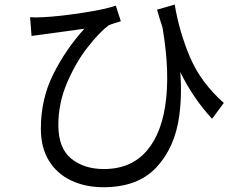

<svg xmlns="http://www.w3.org/2000/svg" viewBox="-20 -758 1040 828"><path d="M945.2 -314 894.6 -245.8Q814.6 -331.8 758.9 -444.3Q703.2 -556.8 657.2 -716.2L733.4 -738.2Q753.8 -617.6 800.2 -509.6Q846.6 -401.6 945.2 -314ZM163.8 -683.8Q234.4 -687 336 -702.7Q437.6 -718.4 479.4 -733.8L501.2 -666.2Q498.4 -665 482.4 -660.6Q473.6 -657.6 464.5 -654.8Q455.4 -652 448.4 -648.6Q409.6 -619.8 358.6 -555.1Q307.6 -490.4 269.6 -401.9Q231.6 -313.4 231.6 -218.8Q231.6 -119.2 287 -74.1Q342.4 -29 428 -29Q545.8 -29 613.7 -108.7Q681.6 -188.4 696.8 -334.8Q712 -481.2 673.6 -678.2L744.6 -546.4Q771.6 -392.2 752.8 -256.7Q734 -121.2 654.1 -35.9Q574.2 49.4 426.6 49.4Q347.4 49.4 286 20Q224.6 -9.4 190.4 -65.9Q156.2 -122.4 156.2 -203Q156.2 -331 209.7 -438Q263.2 -545 344 -634.2Q316.2 -630.6 226 -617.8L172.4 -610.6Q143.4 -607.2 116 -603L109.8 -683.8Q133.2 -681.8 163.8 -683.8Z"/></svg>

Font: 寒蝉端黑体 Light
Style: Regular
Weight: 300
Designer: ChillDuanSans {Warren2060}; 
Source Han Sans {Ryoko NISHIZUKA 西塚涼子 (kana, bopomofo & ideographs); Paul D. Hunt (Latin, G
Foundry: ChillType&Adobe
Version: Version 1.300;Glyphs 3.3 (3306)